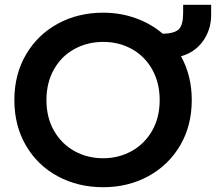

<svg xmlns="http://www.w3.org/2000/svg" viewBox="-20 -767 912 802"><path d="M40 -349Q40 -456 88.5 -539Q137 -622 221.5 -668Q306 -714 411 -714Q483 -714 547 -691Q611 -668 660 -626Q709 -627 727 -645Q745 -663 745 -712V-747H862V-705Q862 -643 828 -595.5Q794 -548 736 -532Q781 -451 781 -349Q781 -242 732.5 -159.5Q684 -77 599.5 -31Q515 15 411 15Q306 15 221.5 -30.5Q137 -76 88.5 -159Q40 -242 40 -349ZM647 -349Q647 -421 616 -476.5Q585 -532 531 -562Q477 -592 411 -592Q345 -592 290.5 -562Q236 -532 205 -476.5Q174 -421 174 -349Q174 -276 205.5 -221Q237 -166 291 -136Q345 -106 411 -106Q476 -106 530 -136Q584 -166 615.5 -221Q647 -276 647 -349Z"/></svg>

Font: Prompt Medium
Style: Regular
Weight: 500
Designer: Katatrad Team
Foundry: CadsonDemak
Version: Version 1.001